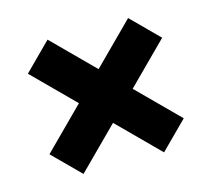

<svg xmlns="http://www.w3.org/2000/svg" viewBox="-76 -653 711 646"><g transform="rotate(-15 280.0 -330.0)"><path d="M139.7 -563.9 513.9 -189.7 420.3 -96.1 46.1 -470.3ZM46.1 -189.7 420.3 -563.9 513.9 -470.3 139.7 -96.1Z"/></g></svg>

Font: TASA Explorer VF
Style: Regular
Weight: 400
Designer: Weizhong Zhang
Foundry: Local Remote
Version: Version 1.000;Glyphs 3.2 (3192)